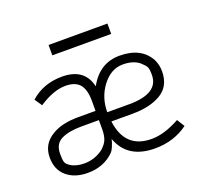

<svg xmlns="http://www.w3.org/2000/svg" viewBox="-101 -671 862 800"><g transform="rotate(-20 330.0 -270.5)"><path d="M449 -503H188V-549H449ZM195 -365Q142 -365 77 -322L55 -355Q112 -406 195 -406Q294 -406 314 -320Q361 -406 450 -406Q547 -406 584 -336Q595 -311 595 -285Q595 -219 546 -189.5Q497 -160 419 -160H325Q341 -34 459 -34Q515 -34 584 -72L605 -38Q542 8 459 8Q337 8 301 -91Q299 -79 290 -58Q284 -44 278 -38Q232 8 160 8Q103 8 67.5 -22Q32 -52 32 -106Q32 -167 86 -198Q129 -224 201 -224H278V-269Q278 -318 258.5 -341.5Q239 -365 195 -365ZM419 -202Q550 -202 550 -285Q550 -311 545 -320.5Q540 -330 522 -346Q495 -367 450 -367Q397 -367 358 -315Q322 -266 322 -202ZM278 -183H201Q144 -183 111 -166.5Q78 -150 78 -106Q78 -79 81.5 -69Q85 -59 99 -50Q123 -34 160 -34Q206 -34 244 -62Q263 -79 270 -95Q278 -114 278 -142Z"/></g></svg>

Font: Bhavuka
Style: Regular
Weight: 400
Version: 2.94.0; ttfautohint (v1.2) -l 7 -r 28 -G 50 -x 13 -D deva -f